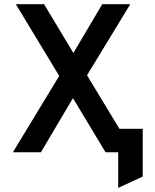

<svg xmlns="http://www.w3.org/2000/svg" viewBox="-20 -720 735 908"><path d="M539 168.5V0H488V-111H655V115ZM41 0 260 -361 55 -700H188.5L327 -469.5L463.5 -700H596L391.5 -364L612 0H479L325 -256L173.5 0Z"/></svg>

Font: Overpass SemiBold
Style: Regular
Weight: 600
Designer: Delve Withrington, Dave Bailey, Thomas Jockin
Foundry: Delve Fonts LLC
Version: Version 4.000